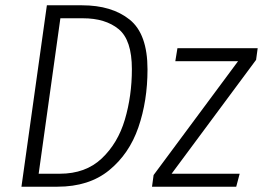

<svg xmlns="http://www.w3.org/2000/svg" viewBox="-20 -705 993 725"><path d="M537 -443Q537 -324 502.5 -224Q468 -124 392 -62Q316 0 197 0H61L157 -685H290Q402 -685 469.5 -631Q537 -577 537 -443ZM208 -636 126 -49H206Q303 -49 364 -106.5Q425 -164 451.5 -253.5Q478 -343 478 -444Q478 -554 428 -595Q378 -636 293 -636ZM953 -523 947 -479 628 -49H885L872 0H554L560 -44L879 -474H642L650 -523Z"/></svg>

Font: Fira Sans Condensed Light
Style: Italic
Weight: 300
Width: 3
Italic angle: -8°
Designer: Carrois Corporate & Edenspiekermann AG
Foundry: Carrois Corporate GbR & Edenspiekermann AG
Version: Version 4.203